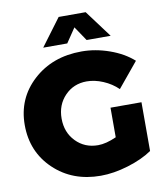

<svg xmlns="http://www.w3.org/2000/svg" viewBox="-98 -1003 937 1093"><g transform="rotate(-10 370.0 -457.0)"><path d="M19 -350Q19 -504 130 -605.5Q241 -707 410 -707Q490 -707 570.5 -678.5Q651 -650 706 -601L588 -458Q552 -493 503.5 -513.5Q455 -534 409 -534Q333 -534 282.5 -481.5Q232 -429 232 -350Q232 -270 283 -217.5Q334 -165 411 -165Q457 -165 517 -192V-363H696V-81Q639 -42 555 -16.5Q471 9 396 9Q233 9 126 -93Q19 -195 19 -350ZM199 -766 316 -923H472L589 -766H450L394 -849L338 -766Z"/></g></svg>

Font: Trueno
Style: ExBd
Weight: 800
Designer: Julieta Ulanovsky
Foundry: Julieta Ulanovsky
Version: Version 3.001b